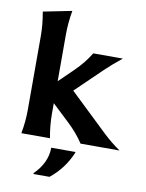

<svg xmlns="http://www.w3.org/2000/svg" viewBox="-104 -835 863 1132"><g transform="rotate(10 327.5 -268.5)"><path d="M64.5 0Q78.1 -71.8 78.1 -143.6V-583.5Q78.1 -652.8 64.5 -728L235.4 -762.2Q222.2 -688 222.2 -619.6V-338.9L309.1 -423.3Q363.3 -476.1 400.4 -537.1H577.6Q519 -490.2 476.6 -449.2L322.3 -300.3L549.3 -83.5Q598.6 -36.6 652.3 0H418.9Q382.3 -56.6 324.2 -111.3L222.2 -207.5V-143.6Q222.2 -73.2 235.8 0ZM397.5 53.7V58.6Q355 159.2 272.5 224.6H176.3V219.7Q252.9 143.6 252.9 53.7Z"/></g></svg>

Font: Classica
Style: Bold
Weight: 700
Designer: Wojciech Kalinowski "wmk69" (wmk69@o2.pl)
Foundry: Wojciech Kalinowski "wmk69" (wmk69@o2.pl)
Version: Version 2.1.1; 2021-05-14